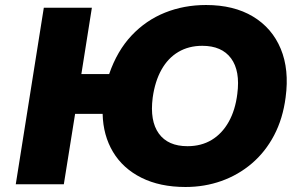

<svg xmlns="http://www.w3.org/2000/svg" viewBox="-20 -736 1210 767"><path d="M721 11Q619 11 545 -26Q471 -63 431.5 -129Q392 -195 390 -281H280L235 0H43L155 -705H347L305 -440H416Q448 -533 505.5 -594Q563 -655 639 -685.5Q715 -716 803 -716Q914 -716 990.5 -670Q1067 -624 1101.5 -541Q1136 -458 1121 -347Q1110 -262 1075 -195.5Q1040 -129 986 -83Q932 -37 864.5 -13Q797 11 721 11ZM729 -152Q784 -152 825.5 -177Q867 -202 893.5 -249Q920 -296 928 -361Q940 -453 903 -503Q866 -553 788 -553Q734 -553 692.5 -528.5Q651 -504 625 -457.5Q599 -411 590 -346Q578 -253 614.5 -202.5Q651 -152 729 -152Z"/></svg>

Font: Nunito Sans 7pt Black
Style: Italic
Weight: 900
Italic angle: -9°
Version: Version 3.101;gftools[0.9.27]